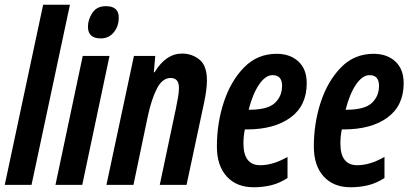

<svg xmlns="http://www.w3.org/2000/svg" viewBox="-26 -780 1732 810"><path d="M107 0 269 -760H156L-6 0Z M475 -706Q475 -754 421 -754Q382 -754 363.5 -725.5Q345 -697 345 -667Q345 -618 399 -618Q433 -618 454 -643.5Q475 -669 475 -706ZM321 0 436 -544H323L208 0Z M537 0 597 -287Q613 -362 636 -406.5Q659 -451 694 -451Q729 -451 729 -409Q729 -392 725 -369Q721 -346 716 -322L648 0H761L835 -347Q847 -403 847 -441Q847 -503 815.5 -528.5Q784 -554 742 -554Q674 -554 626 -475H623L629 -544H539L423 0Z M1187 -29V-118Q1126 -83 1072 -83Q1001 -83 1001 -175Q1001 -205 1007 -234H1015Q1131 -234 1199.5 -284Q1268 -334 1268 -429Q1268 -488 1233 -520.5Q1198 -553 1141 -553Q1060 -553 1004 -496Q948 -439 918.5 -350Q889 -261 889 -162Q889 -81 930.5 -35.5Q972 10 1044 10Q1083 10 1118 1.5Q1153 -7 1187 -29ZM1124 -463Q1164 -463 1164 -418Q1164 -374 1133.5 -345.5Q1103 -317 1026 -317H1023Q1040 -384 1067 -423.5Q1094 -463 1124 -463Z M1596 -29V-118Q1535 -83 1481 -83Q1410 -83 1410 -175Q1410 -205 1416 -234H1424Q1540 -234 1608.5 -284Q1677 -334 1677 -429Q1677 -488 1642 -520.5Q1607 -553 1550 -553Q1469 -553 1413 -496Q1357 -439 1327.5 -350Q1298 -261 1298 -162Q1298 -81 1339.5 -35.5Q1381 10 1453 10Q1492 10 1527 1.5Q1562 -7 1596 -29ZM1533 -463Q1573 -463 1573 -418Q1573 -374 1542.5 -345.5Q1512 -317 1435 -317H1432Q1449 -384 1476 -423.5Q1503 -463 1533 -463Z"/></svg>

Font: Noto Sans Display Condensed
Style: Bold Italic
Weight: 700
Width: 3
Designer: Monotype Design team
Foundry: Monotype Imaging Inc.
Version: 1.000